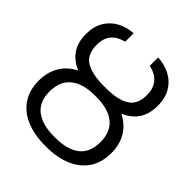

<svg xmlns="http://www.w3.org/2000/svg" viewBox="-201 -844 981 981"><g transform="rotate(45 289.5 -354.0)"><path d="M105.5 -202.1Q105.5 -128.4 152.1 -92Q198.7 -55.7 284.2 -55.7H293.9Q380.4 -55.7 426.5 -92Q472.7 -128.4 472.7 -203.1Q472.7 -276.9 427 -314.2Q381.3 -351.6 295.9 -351.6H283.2Q197.8 -351.6 151.6 -314Q105.5 -276.4 105.5 -202.1ZM470.7 -541Q470.7 -635.7 375 -657.2V-717.8Q425.8 -714.4 464.8 -693.4Q503.9 -672.4 526.4 -633.8Q548.8 -595.2 548.8 -541Q548.8 -425.3 445.3 -381.3Q496.1 -356 523.9 -310.8Q551.8 -265.6 551.8 -203.1Q551.8 -133.8 519.3 -85.9Q486.8 -38.1 428.7 -14.2Q370.6 9.8 293.9 9.8H284.2Q208 9.8 150.1 -14.2Q92.3 -38.1 59.8 -85.7Q27.3 -133.3 27.3 -202.1Q27.3 -265.1 54.9 -310.5Q82.5 -356 133.3 -381.3Q29.3 -425.8 29.3 -541Q29.3 -594.7 51.5 -632.8Q73.7 -670.9 112.1 -691.9Q150.4 -712.9 199.2 -716.8V-655.3Q154.3 -644.5 130.9 -616.7Q107.4 -588.9 107.4 -541Q107.4 -471.7 152.3 -444.8Q197.3 -418 280.3 -418H298.8Q380.9 -418 425.8 -445.1Q470.7 -472.2 470.7 -541Z"/></g></svg>

Font: Pretendard GOV Light
Style: Regular
Weight: 300
Designer: Base glyphs from Inter by Rasmus Andersson; Hangeul glyphs from Noto Sans CJK(Source Han Sans) by Jang Soo-young and Kan
Foundry: Kil Hyung-jin
Version: Version 1.309